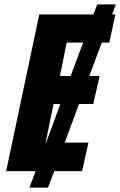

<svg xmlns="http://www.w3.org/2000/svg" viewBox="-20 -780 548 875"><path d="M253 -434 284 -586H359L302 -434ZM188 -130 224 -306H255L190 -130ZM354 0 383 -130H275L340 -306H405L434 -434H387L444 -586H478L506 -714H491L508 -760H423L406 -714H159L8 0H142L114 75H199L227 0Z"/></svg>

Font: Noto Sans Display SemiCondensed Extra
Style: Italic
Weight: 800
Width: 4
Italic angle: -12°
Designer: Monotype Design Team
Foundry: Monotype Imaging Inc.
Version: Version 1.900